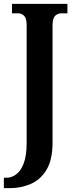

<svg xmlns="http://www.w3.org/2000/svg" viewBox="-35 -734 385 994"><path d="M-15 240V186H0Q25 186 48.5 169Q72 152 87.5 112.5Q103 73 103 5V-604Q103 -639 90 -652Q77 -665 60 -665H27V-714H314V-665H281Q264 -665 250.5 -652Q237 -639 237 -602V4Q237 94 205.5 145.5Q174 197 123.5 218.5Q73 240 17 240Z"/></svg>

Font: Noto Serif Tamil ExtraCondensed
Style: Bold
Weight: 700
Width: 2
Designer: Indian Type Foundry, Tom Grace, and the Monotype Design Team
Foundry: Monotype Imaging Inc.
Version: Version 2.004; ttfautohint (v1.8.4.7-5d5b)